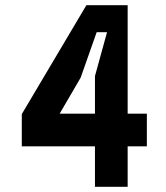

<svg xmlns="http://www.w3.org/2000/svg" viewBox="-20 -720 640 740"><path d="M64 -156V-280.2L313 -700H472V-282H546V-156H472V0H346V-156ZM346 -427 392.6 -596H352.6L290.8 -420.6L210 -282H346Z"/></svg>

Font: Fliege Mono Thin
Style: Regular
Weight: 100
Version: Version 0.020;Glyphs 3.3 (3306)